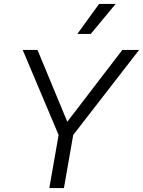

<svg xmlns="http://www.w3.org/2000/svg" viewBox="-20 -953 725 973"><path d="M277 -269 95 -700H170L321 -336L600 -700H685L351 -269L304 0H230ZM482 -933H566L440 -781H372Z"/></svg>

Font: Bai Jamjuree
Style: Italic
Weight: 400
Italic angle: -10°
Version: Version 1.000; ttfautohint (v1.6)